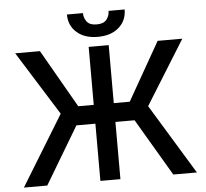

<svg xmlns="http://www.w3.org/2000/svg" viewBox="-60 -975 1113 1038"><g transform="rotate(-5 497.0 -456.0)"><path d="M551.5 -727.3V-412.6H638.1L817.1 -727.3H951L735.1 -380L966.6 0H838.4L655.5 -310.4H551.5V0H442.8V-310.4H339.8L154.5 0H27.7L260.7 -380.7L44 -727.3H178.3L358.7 -412.6H442.8V-727.3ZM566.8 -911.9H654.1Q654.1 -851.9 611.7 -814.5Q569.2 -777 497.2 -777Q425.4 -777 383.2 -814.5Q340.9 -851.9 340.9 -911.9H427.9Q427.9 -885.3 443.7 -864.9Q459.5 -844.5 497.2 -844.5Q534.4 -844.5 550.6 -864.7Q566.8 -884.9 566.8 -911.9Z"/></g></svg>

Font: Inter Zeller Medium
Style: Regular
Weight: 500
Designer: Rasmus Andersson; Joe Bland
Foundry: zeller
Version: Version 3.015;git-dec3a8cb1